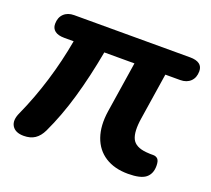

<svg xmlns="http://www.w3.org/2000/svg" viewBox="-92 -606 803 730"><g transform="rotate(20 309.5 -240.5)"><path d="M68 8Q34 8 21 -13Q8 -34 24 -68Q58 -143 83.5 -226.5Q109 -310 124 -395H86Q61 -395 48 -405Q35 -415 35 -433Q35 -459 50.5 -474Q66 -489 92 -489H561Q586 -489 599 -479.5Q612 -470 612 -451Q612 -425 596.5 -410Q581 -395 555 -395H495L466 -208Q457 -151 470 -124Q483 -97 528 -93Q537 -92 544 -92Q551 -92 556 -92Q568 -92 575 -84.5Q582 -77 582 -57Q582 -25 561.5 -8.5Q541 8 490 8Q435 8 397.5 -16Q360 -40 344.5 -84.5Q329 -129 338 -189L370 -395H248Q229 -291 203.5 -203Q178 -115 143 -41Q131 -16 113 -4Q95 8 68 8Z"/></g></svg>

Font: Nunito ExtraLight
Style: Italic
Weight: 200
Italic angle: -9°
Designer: Vernon Adams
Foundry: Vernon Adams
Version: Version 3.602